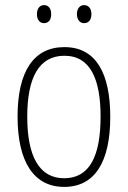

<svg xmlns="http://www.w3.org/2000/svg" viewBox="-20 -724 502 754"><path d="M125 -668C125 -648 135 -633 153 -633C171 -633 181 -647 181 -668C181 -690 171 -704 153 -704C135 -704 125 -689 125 -668ZM282 -669C282 -648 293 -633 310 -633C329 -633 339 -647 339 -669C339 -690 328 -704 310 -704C293 -704 282 -689 282 -669ZM413 -265C413 -433 359 -539 233 -539C111 -539 49 -442 49 -266C49 -90 112 10 232 10C353 10 413 -89 413 -265ZM87 -266C87 -419 133 -505 233 -505C336 -505 375 -411 375 -266C375 -108 330 -24 232 -24C133 -24 87 -112 87 -266Z"/></svg>

Font: Noto Sans Condensed ExtraLight
Style: Regular
Weight: 200
Width: 3
Designer: Monotype Design Team
Foundry: Monotype Imaging Inc.
Version: Version 2.013